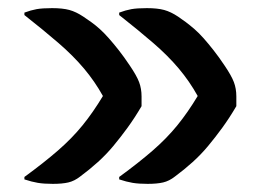

<svg xmlns="http://www.w3.org/2000/svg" viewBox="-20 -536 640 472"><path d="M273 -499V-505Q289 -511 303 -513.5Q317 -516 341 -516Q367 -516 383.5 -511.5Q400 -507 418 -495Q427 -489 437 -481.5Q447 -474 458 -464.5Q469 -455 480.5 -442Q492 -429 505 -412.5Q518 -396 532 -375Q549 -350 555 -334Q561 -318 561 -299Q561 -293 561 -287Q561 -281 561 -275Q544 -246 526.5 -222Q509 -198 491.5 -177Q474 -156 453.5 -137.5Q433 -119 410 -102Q396 -91 381 -87.5Q366 -84 343 -84Q321 -84 306 -86.5Q291 -89 273 -95V-101Q321 -136 355.5 -166Q390 -196 416 -228Q442 -260 466 -300Q446 -336 419.5 -367.5Q393 -399 356.5 -430.5Q320 -462 273 -499ZM40 -499V-505Q56 -511 70 -513.5Q84 -516 108 -516Q134 -516 150.5 -511.5Q167 -507 185 -495Q194 -489 204.5 -481.5Q215 -474 225.5 -464.5Q236 -455 247.5 -442Q259 -429 272 -412.5Q285 -396 299 -375Q316 -350 322 -334Q328 -318 328 -299Q328 -293 328 -287Q328 -281 328 -275Q311 -246 293.5 -222Q276 -198 258.5 -177Q241 -156 220.5 -137.5Q200 -119 177 -102Q163 -91 148 -87.5Q133 -84 110 -84Q88 -84 73 -86.5Q58 -89 40 -95V-101Q88 -136 122.5 -166Q157 -196 183 -228Q209 -260 233 -300Q213 -336 186.5 -367.5Q160 -399 123.5 -430.5Q87 -462 40 -499Z"/></svg>

Font: Recursive Monospace Casual SemiBold
Style: Regular
Weight: 600
Version: Version 1.047